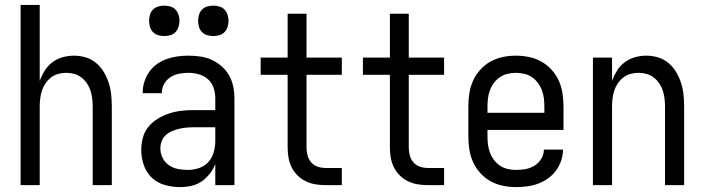

<svg xmlns="http://www.w3.org/2000/svg" viewBox="-20 -755 2874 783"><path d="M64 0V-735H142V-425Q150 -447 162.5 -467Q175 -487 193.5 -501Q212 -515 235 -521.5Q258 -528 281 -528Q306 -528 329.5 -521Q353 -514 372 -498Q391 -482 403.5 -461Q416 -440 423.5 -416.5Q431 -393 433.5 -368.5Q436 -344 436 -320V0H358V-320Q358 -337 356 -353.5Q354 -370 349 -385.5Q344 -401 334.5 -415Q325 -429 312 -439Q299 -449 283 -453.5Q267 -458 250 -458Q233 -458 217 -453.5Q201 -449 188 -439Q175 -429 165.5 -415Q156 -401 151 -385.5Q146 -370 144 -353.5Q142 -337 142 -320V0Z M714 8Q683 8 652.5 -0.5Q622 -9 599.5 -30Q577 -51 566.5 -81.5Q556 -112 556 -143Q556 -168 562.5 -193Q569 -218 585 -237.5Q601 -257 623 -270.5Q645 -284 669 -292Q693 -300 718 -303Q743 -306 769 -306H858V-355Q858 -376 851 -397Q844 -418 828 -432Q812 -446 791 -452Q770 -458 749 -458Q730 -458 711 -454.5Q692 -451 675.5 -440.5Q659 -430 649.5 -413Q640 -396 640 -377V-375H562V-378Q562 -401 569 -422.5Q576 -444 589 -462.5Q602 -481 620.5 -494Q639 -507 660.5 -514.5Q682 -522 704 -525Q726 -528 749 -528Q773 -528 797 -524.5Q821 -521 843 -511Q865 -501 883.5 -485Q902 -469 914 -448Q926 -427 931 -403Q936 -379 936 -355V0H858V-86Q850 -65 835.5 -46.5Q821 -28 802 -15Q783 -2 760 3Q737 8 714 8ZM746 -62Q769 -62 791.5 -69.5Q814 -77 829.5 -94Q845 -111 851.5 -134Q858 -157 858 -180V-236H769Q754 -236 739 -234.5Q724 -233 709.5 -229.5Q695 -226 681 -220Q667 -214 656 -204Q645 -194 639.5 -179.5Q634 -165 634 -150Q634 -130 643 -111.5Q652 -93 668.5 -81.5Q685 -70 705 -66Q725 -62 746 -62ZM850 -608Q837 -608 825 -611.5Q813 -615 804 -624Q795 -633 791.5 -645.5Q788 -658 788 -670Q788 -682 791.5 -694.5Q795 -707 804 -716Q813 -725 825 -728.5Q837 -732 850 -732Q862 -732 874.5 -728.5Q887 -725 895.5 -716Q904 -707 908 -694.5Q912 -682 912 -670Q912 -658 908 -645.5Q904 -633 895.5 -624Q887 -615 874.5 -611.5Q862 -608 850 -608ZM650 -608Q637 -608 625 -611.5Q613 -615 604 -624Q595 -633 591.5 -645.5Q588 -658 588 -670Q588 -682 591.5 -694.5Q595 -707 604 -716Q613 -725 625 -728.5Q637 -732 650 -732Q662 -732 674.5 -728.5Q687 -725 695.5 -716Q704 -707 708 -694.5Q712 -682 712 -670Q712 -658 708 -645.5Q704 -633 695.5 -624Q687 -615 674.5 -611.5Q662 -608 650 -608Z M1374 0H1307Q1286 0 1265.5 -3.5Q1245 -7 1226.5 -16Q1208 -25 1193 -40Q1178 -55 1169 -73.5Q1160 -92 1156.5 -112.5Q1153 -133 1153 -154V-450H1043V-520H1153V-699H1230V-520H1374V-450H1230V-154Q1230 -138 1234 -122Q1238 -106 1248.5 -93.5Q1259 -81 1275 -75.5Q1291 -70 1307 -70H1374Z M1791 0H1724Q1703 0 1682.5 -3.5Q1662 -7 1643.5 -16Q1625 -25 1610 -40Q1595 -55 1586 -73.5Q1577 -92 1573.5 -112.5Q1570 -133 1570 -154V-450H1460V-520H1570V-699H1647V-520H1791V-450H1647V-154Q1647 -138 1651 -122Q1655 -106 1665.5 -93.5Q1676 -81 1692 -75.5Q1708 -70 1724 -70H1791Z M2084 8Q2057 8 2030.5 2.5Q2004 -3 1980.5 -16Q1957 -29 1938.5 -49.5Q1920 -70 1909 -94.5Q1898 -119 1894 -146Q1890 -173 1890 -200V-320Q1890 -347 1894 -374Q1898 -401 1909 -425.5Q1920 -450 1938.5 -470.5Q1957 -491 1980.5 -504Q2004 -517 2030.5 -522.5Q2057 -528 2084 -528Q2111 -528 2137.5 -522.5Q2164 -517 2187.5 -504Q2211 -491 2229.5 -470.5Q2248 -450 2259 -425.5Q2270 -401 2274 -374Q2278 -347 2278 -320V-225H1968V-200Q1968 -183 1970 -166Q1972 -149 1978 -133Q1984 -117 1994.5 -103Q2005 -89 2019 -79.5Q2033 -70 2050 -66Q2067 -62 2084 -62Q2104 -62 2123.5 -65.5Q2143 -69 2160 -79.5Q2177 -90 2187.5 -107.5Q2198 -125 2198 -145H2276Q2276 -122 2268.5 -100Q2261 -78 2247.5 -59.5Q2234 -41 2215 -27.5Q2196 -14 2174.5 -6Q2153 2 2130 5Q2107 8 2084 8ZM2200 -295V-320Q2200 -337 2198 -354Q2196 -371 2190 -387Q2184 -403 2173.5 -417Q2163 -431 2149 -440.5Q2135 -450 2118 -454Q2101 -458 2084 -458Q2067 -458 2050 -454Q2033 -450 2019 -440.5Q2005 -431 1994.5 -417Q1984 -403 1978 -387Q1972 -371 1970 -354Q1968 -337 1968 -320V-295Z M2398 0V-520H2476V-425Q2484 -447 2496.5 -467Q2509 -487 2527.5 -501Q2546 -515 2569 -521.5Q2592 -528 2615 -528Q2640 -528 2663.5 -521Q2687 -514 2706 -498Q2725 -482 2737.5 -461Q2750 -440 2757.5 -416.5Q2765 -393 2767.5 -368.5Q2770 -344 2770 -320V0H2692V-320Q2692 -337 2690 -353.5Q2688 -370 2683 -385.5Q2678 -401 2668.5 -415Q2659 -429 2646 -439Q2633 -449 2617 -453.5Q2601 -458 2584 -458Q2567 -458 2551 -453.5Q2535 -449 2522 -439Q2509 -429 2499.5 -415Q2490 -401 2485 -385.5Q2480 -370 2478 -353.5Q2476 -337 2476 -320V0Z"/></svg>

Font: Huly
Style: Regular
Weight: 400
Designer: Belleve Invis
Foundry: Belleve Invis
Version: Version 33.2.5; ttfautohint (v1.8.4)